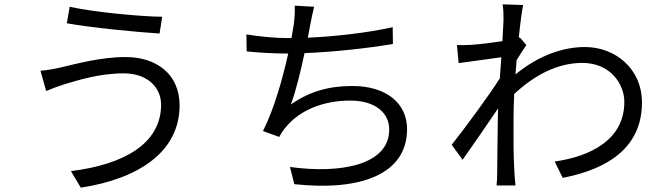

<svg xmlns="http://www.w3.org/2000/svg" viewBox="-20 -814 3040 882"><path d="M720 -333C720 -154 549 -58 306 -28L351 48C610 9 805 -113 805 -330C805 -473 699 -552 557 -552C442 -552 328 -520 258 -504C228 -497 194 -491 166 -489L192 -396C216 -406 245 -417 276 -427C335 -444 433 -477 549 -477C652 -477 720 -417 720 -333ZM300 -783 287 -707C400 -687 602 -667 713 -660L725 -737C627 -738 410 -758 300 -783Z M1112 -656 1113 -578C1171 -572 1235 -568 1303 -568H1304C1279 -455 1239 -312 1188 -212L1263 -185C1272 -203 1281 -216 1294 -231C1360 -311 1470 -352 1589 -352C1706 -352 1768 -294 1768 -219C1768 -55 1543 -15 1312 -47L1332 32C1636 65 1850 -13 1850 -221C1850 -338 1757 -419 1598 -419C1493 -419 1403 -395 1316 -334C1338 -391 1361 -486 1379 -570C1509 -575 1668 -592 1785 -612L1784 -689C1661 -662 1514 -646 1394 -641L1405 -699C1410 -725 1416 -756 1423 -783L1334 -788C1335 -760 1334 -737 1330 -705L1319 -639H1302C1242 -639 1165 -647 1112 -656Z M2293 -720 2288 -625C2236 -617 2177 -610 2144 -608C2120 -607 2101 -606 2079 -607L2087 -524L2283 -551L2276 -454C2226 -375 2111 -219 2055 -149L2105 -80C2153 -148 2219 -243 2268 -316L2267 -277C2265 -168 2265 -117 2264 -21C2264 -5 2263 24 2261 38H2348C2346 20 2344 -5 2343 -23C2338 -112 2339 -173 2339 -264C2339 -300 2340 -340 2342 -382C2433 -467 2539 -525 2655 -525C2787 -525 2848 -424 2848 -347C2849 -175 2697 -96 2528 -72L2565 3C2783 -39 2930 -144 2929 -345C2928 -500 2805 -598 2667 -598C2572 -598 2458 -563 2348 -472L2353 -537C2368 -562 2385 -589 2398 -607L2368 -642L2363 -640C2370 -710 2378 -766 2383 -791L2289 -794C2293 -769 2293 -742 2293 -720Z"/></svg>

Font: Noto Sans Mono CJK HK
Style: Regular
Weight: 400
Designer: Ryoko NISHIZUKA 西塚涼子 (kana, bopomofo & ideographs); Paul D. Hunt (Latin, Greek & Cyrillic); Sandoll Communications 산돌커뮤니
Foundry: Adobe
Version: Version 2.004;hotconv 1.0.118;makeotfexe 2.5.65603